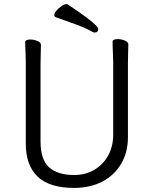

<svg xmlns="http://www.w3.org/2000/svg" viewBox="-20 -900 750 938"><path d="M460 -758Q460 -751 455.5 -746Q451 -741 443 -741Q438 -741 432 -744Q398 -764 350 -781Q302 -798 252 -816Q245 -819 245 -826Q245 -836 256 -848.5Q267 -861 281 -870.5Q295 -880 304 -880Q308 -880 310 -879Q372 -838 404 -813.5Q436 -789 448 -776.5Q460 -764 460 -758ZM533 -595Q533 -609 532 -630Q531 -651 530.5 -670Q530 -689 530 -697Q530 -703 537.5 -706Q545 -709 555 -709Q572 -709 589.5 -702Q607 -695 607 -682Q607 -670 606 -645Q605 -620 605 -594V-230Q605 -156 572 -100Q539 -44 480 -13Q421 18 342 18Q221 18 163.5 -37.5Q106 -93 106 -198V-586Q106 -617 104.5 -647.5Q103 -678 103 -695Q103 -701 110.5 -704Q118 -707 128 -707Q145 -707 162.5 -700Q180 -693 180 -680Q180 -668 179 -639Q178 -610 178 -584V-210Q178 -119 220.5 -82Q263 -45 342 -45Q398 -45 441 -70.5Q484 -96 508.5 -140.5Q533 -185 533 -242Z"/></svg>

Font: Moon Stars Kai HW
Style: Regular
Weight: 400
Designer: GuiWonder
Version: Version 1.101